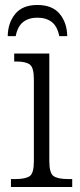

<svg xmlns="http://www.w3.org/2000/svg" viewBox="-20 -751 320 771"><path d="M24 0V-32H42Q82 -32 99 -43.5Q116 -55 116 -103V-432Q116 -480 99.5 -492Q83 -504 46 -504H37V-536H178V-105Q178 -56 195 -44Q212 -32 253 -32H270V0ZM11 -606Q12 -660 41.5 -695.5Q71 -731 130 -731Q190 -731 219.5 -695.5Q249 -660 250 -606H218Q210 -646 187.5 -663Q165 -680 130 -680Q96 -680 73.5 -663Q51 -646 43 -606Z"/></svg>

Font: Noto Serif SemiCondensed Light
Style: Regular
Weight: 300
Width: 4
Designer: Monotype Design Team
Foundry: Monotype Imaging Inc.
Version: Version 2.013